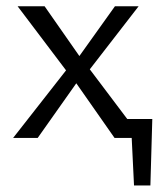

<svg xmlns="http://www.w3.org/2000/svg" viewBox="-20 -434 508 604"><path d="M401.6 149.5 391.4 -59.6H459.1L453.1 149.5ZM363.7 -59.6H439.1V0H363.7ZM21.2 0 187.8 -212.7 35.5 -414.2H120.4L229.7 -257.7L341.5 -414.2H416L262.5 -215.9L425.3 0H340.4L220 -172L98.5 0Z"/></svg>

Font: Ysabeau
Style: Bold
Weight: 700
Designer: Christian Thalmann (Catharsis Fonts)
Version: Version 2.000;gftools[0.9.27.dev2+g8671c4b]